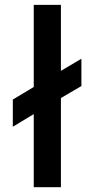

<svg xmlns="http://www.w3.org/2000/svg" viewBox="-20 -777 391 797"><path d="M120.1 0V-303.2L33.2 -251V-363.8L120.1 -416V-756.8H232.9V-482.9L317.9 -533.2V-419.9L232.9 -370.1V0Z"/></svg>

Font: Plus Jakarta Sans SemiBold
Style: Regular
Weight: 600
Designer: Gumpita Rahayu
Foundry: Tokotype
Version: Version 2.006